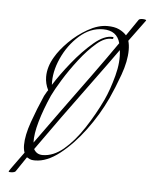

<svg xmlns="http://www.w3.org/2000/svg" viewBox="-58 -395 386 478"><g transform="rotate(5 135.0 -156.5)"><path d="M-19 45Q-16 40 -6.5 27Q3 14 16 -4Q13 -12 13 -23Q13 -47 25 -81Q37 -115 52 -149Q54 -152 56 -156Q58 -160 61 -164Q53 -180 53 -197Q53 -222 68 -247Q79 -266 99.5 -286.5Q120 -307 145.5 -321.5Q171 -336 194 -336Q212 -336 223.5 -330.5Q235 -325 242 -317L270 -358Q272 -361 280 -361Q284 -361 287 -360Q290 -359 288 -357L249 -304Q252 -294 252 -281Q252 -253 239.5 -218.5Q227 -184 215 -158Q195 -115 166 -76Q137 -37 105 -12Q73 13 44 13H41Q35 13 30.5 11Q26 9 23 7L-2 44Q-4 47 -12.5 47.5Q-21 48 -19 45ZM36 -31Q63 -69 97 -115.5Q131 -162 165.5 -209.5Q200 -257 227 -296Q219 -327 184 -327Q152 -327 125 -303Q98 -279 82.5 -244.5Q67 -210 69 -178Q86 -205 111 -236Q136 -267 162.5 -289.5Q189 -312 210 -310Q212 -310 211.5 -307.5Q211 -305 209 -305Q191 -307 170 -289Q149 -271 128.5 -244.5Q108 -218 92 -192Q76 -166 69 -151Q53 -115 44 -83.5Q35 -52 36 -31ZM61 -2Q88 -2 113.5 -23.5Q139 -45 162 -80Q185 -115 203 -153Q215 -179 224.5 -214.5Q234 -250 230 -279Q203 -241 168 -193.5Q133 -146 99 -99Q65 -52 39 -15Q46 -2 61 -2Z"/></g></svg>

Font: Explora
Style: Regular
Weight: 400
Designer: Robert E. Leuschke
Foundry: Robert E. Leuschke
Version: Version 1.010